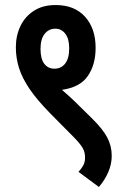

<svg xmlns="http://www.w3.org/2000/svg" viewBox="-20 -652 482 763"><path d="M43 -464Q43 -510 61 -548Q79 -586 114.5 -609Q150 -632 201 -632Q276 -632 318 -585.5Q360 -539 360 -462Q360 -395 329 -350Q298 -305 226 -295Q252 -273 277 -249L345 -182Q388 -140 406 -106Q424 -72 424 -33Q424 0 410.5 31.5Q397 63 373 91L292 31Q303 19 310.5 6Q318 -7 318 -26Q318 -47 309 -63Q300 -79 277 -103L180 -201Q127 -255 97.5 -298.5Q68 -342 55.5 -382Q43 -422 43 -464ZM141 -458Q141 -418 156 -398.5Q171 -379 196 -379Q223 -379 239 -399.5Q255 -420 255 -460Q255 -498 239.5 -518Q224 -538 200 -538Q174 -538 157.5 -517.5Q141 -497 141 -458Z"/></svg>

Font: Noto Sans ExtraCondensed SemiBold
Style: Italic
Weight: 600
Width: 2
Italic angle: -12°
Designer: Monotype Design Team
Foundry: Monotype Imaging Inc.
Version: Version 2.013; ttfautohint (v1.8.4.7-5d5b)